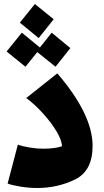

<svg xmlns="http://www.w3.org/2000/svg" viewBox="-20 -918 517 958"><path d="M18 -2 69 -196Q92 -188 127.5 -182Q163 -176 195 -176Q252 -176 289 -188Q289 -217 263 -261Q237 -305 195.5 -351Q154 -397 111 -429L266 -552Q442 -347 442 -190Q442 -65 354.5 -22.5Q267 20 167 20Q123 20 81.5 13Q40 6 18 -2ZM173 -728 79 -805 154 -898 248 -822ZM257 -585 166 -658 107 -585 13 -661 89 -755 179 -681 238 -755 331 -678Z"/></svg>

Font: FiraGO Heavy
Style: Italic
Weight: 900
Italic angle: -8°
Designer: bBox Type GmbH
Foundry: bBox Type GmbH
Version: Version 1.001